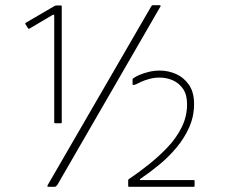

<svg xmlns="http://www.w3.org/2000/svg" viewBox="-20 -720 868 740"><path d="M168 0Q162 0 162.5 -2.5Q163 -5 164 -7L562 -694Q565 -699 566.5 -699.5Q568 -700 572 -700H594Q598 -700 599 -698Q600 -696 596 -691L202 -9Q199 -5 196.5 -2.5Q194 0 190 0ZM193 -245Q189 -245 189 -248V-659Q189 -666 182 -662L94 -610Q89 -608 88 -611L78 -627Q76 -630 79 -632L187 -695Q191 -697 193 -698Q195 -699 198 -699H214Q218 -699 218 -695V-248Q218 -245 215 -245ZM478 0Q476 0 475 -1Q474 -2 474 -3V-24Q474 -29 477 -30Q513 -54 552 -85Q591 -116 625 -151.5Q659 -187 680 -229Q701 -271 701 -318Q701 -355 685.5 -377.5Q670 -400 646 -410.5Q622 -421 595 -421Q575 -421 556.5 -416Q538 -411 524.5 -405Q511 -399 504 -395Q491 -390 491 -395V-413Q491 -416 492.5 -417.5Q494 -419 498 -421Q503 -425 518 -431.5Q533 -438 553.5 -443Q574 -448 596 -448Q628 -448 658 -435Q688 -422 708 -393.5Q728 -365 728 -319Q728 -272 709.5 -230Q691 -188 660.5 -151.5Q630 -115 593.5 -85Q557 -55 520 -30Q518 -28 519 -27Q520 -26 522 -26H727Q730 -26 730 -23V-4Q730 -1 729.5 -0.5Q729 0 727 0Z"/></svg>

Font: Glory Thin ExtraLight
Style: Regular
Weight: 250
Version: Version 1.011